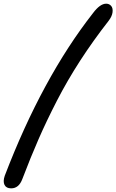

<svg xmlns="http://www.w3.org/2000/svg" viewBox="-89 -842 636 1051"><path d="M-27.8 189Q-54.7 189 -64.2 170.2Q-73.7 151.4 -63 120.1Q141.6 -414.6 419.9 -770Q458.5 -821.8 492.2 -821.8Q508.8 -821.8 519.3 -809.8Q529.8 -797.9 527.1 -775.1Q524.4 -752.4 504.9 -727.1Q420.9 -619.6 350.1 -510.3Q279.3 -400.9 222.4 -290.3Q165.5 -179.7 122.1 -80.3Q78.6 19 33.2 138.2Q14.2 189 -27.8 189Z"/></svg>

Font: Shantell Sans Irregular Bouncy
Style: Italic
Weight: 400
Italic angle: -11.31°
Designer: Stephen Nixon, Anya Danilova, Shantell Martin
Foundry: Arrow Type
Version: Version 1.006;[9816181b4]